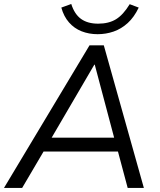

<svg xmlns="http://www.w3.org/2000/svg" viewBox="-39 -929 789 949"><path d="M-19.4 0 403.5 -705H474.1L672.1 0H592.1L539.4 -197.4L570.9 -180H145.3L185.7 -196L70.4 0ZM427.3 -609.5 208.2 -234.6 185.7 -248.6H552.4L529.1 -233.6L429.3 -609.5ZM443.6 -760Q400.7 -760 364.3 -774.3Q327.9 -788.7 302.1 -818.1Q276.2 -847.5 264.1 -891.5L313.2 -909.3Q329.2 -858.7 361.8 -835.3Q394.5 -812 446 -812Q498.5 -812 534.1 -833.7Q569.8 -855.4 602.1 -908.3L646.7 -891.5Q624 -843.9 592.2 -815Q560.4 -786.2 522.6 -773.1Q484.7 -760 443.6 -760Z"/></svg>

Font: Nunito Sans 12pt ExtraLight
Style: Italic
Weight: 200
Italic angle: -9°
Designer: Vernon Adams
Foundry: Vernon Adams
Version: Version 3.101;gftools[0.9.27]